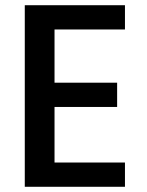

<svg xmlns="http://www.w3.org/2000/svg" viewBox="-20 -716 564 736"><path d="M459 -603H189V-399H429V-306H189V-93H459V0H75V-696H459Z"/></svg>

Font: Poppins Medium
Style: Regular
Weight: 500
Designer: Ninad Kale (Devanagari), Jonny Pinhorn (Latin)
Version: Version 5.002